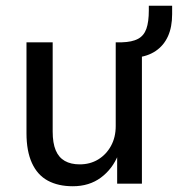

<svg xmlns="http://www.w3.org/2000/svg" viewBox="-20 -638 618 667"><path d="M233 9Q182 9 146 -10.5Q110 -30 91 -71.5Q72 -113 72 -175V-491H163V-181Q163 -141 173.5 -116Q184 -91 205 -79Q226 -67 257 -67Q293 -67 321 -84Q349 -101 365.5 -131Q382 -161 382 -200V-491H473V0H387V-101H391Q371 -51 330.5 -21Q290 9 233 9ZM453 -438 403 -471V-491Q439 -492 459.5 -503Q480 -514 488.5 -538Q497 -562 497 -602V-618H578V-589Q578 -544 563.5 -512Q549 -480 521 -461Q493 -442 453 -438Z"/></svg>

Font: Nunito Sans 10pt SemiCondensed Medium
Style: Regular
Weight: 500
Width: 4
Designer: Vernon Adams
Foundry: Vernon Adams
Version: Version 3.101;gftools[0.9.27]